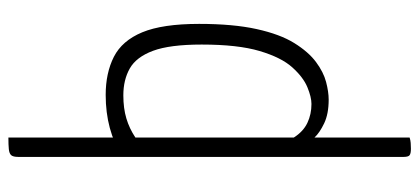

<svg xmlns="http://www.w3.org/2000/svg" viewBox="-284 -490 975 446"><g transform="rotate(-90 203.0 -267.5)"><path d="M80 200Q69 200 65 197Q61 194 61 183V-470Q93 -490 128.5 -499.5Q164 -509 205 -509Q256 -509 293.5 -490Q331 -471 350.5 -424Q370 -377 370 -292Q370 -213 358 -158.5Q346 -104 325.5 -71Q305 -38 281.5 -20.5Q258 -3 235 3Q212 9 194 9Q161 9 139 -1.5Q117 -12 106 -24V197Q100 199 93.5 199.5Q87 200 80 200ZM184 -31Q200 -31 223 -40.5Q246 -50 269 -75.5Q292 -101 307 -151.5Q322 -202 322 -286Q322 -360 307.5 -399Q293 -438 266.5 -453Q240 -468 204 -468Q174 -468 150.5 -461Q127 -454 106 -440V-72Q120 -50 140 -40.5Q160 -31 184 -31ZM61 -241V-712Q61 -724 65 -728.5Q69 -733 79 -734Q89 -735 106 -735V-254Z"/></g></svg>

Font: Yanone Kaffeesatz ExtraLight Light
Style: Regular
Weight: 300
Version: Version 2.003